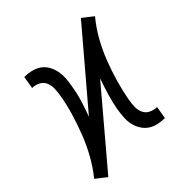

<svg xmlns="http://www.w3.org/2000/svg" viewBox="-156 -649 777 777"><g transform="rotate(-45 232.5 -260.0)"><path d="M36 7 26 -1 13 -11 -10 -29H-9Q20 -65 43 -106.5Q66 -148 82.5 -191Q99 -234 112 -277.5Q125 -321 132 -365Q135 -383 135.5 -401Q136 -419 129 -434.5Q122 -450 106.5 -458Q91 -466 73 -466L82 -520Q102 -520 121 -515.5Q140 -511 155.5 -500.5Q171 -490 180.5 -473.5Q190 -457 194 -438.5Q198 -420 197 -400Q196 -380 192 -359Q187 -325 176.5 -290Q166 -255 153 -221L413 -527L423 -519L436 -509L459 -491H458Q428 -455 405 -413.5Q382 -372 365.5 -329Q349 -286 336.5 -242.5Q324 -199 316 -155Q313 -137 312.5 -119Q312 -101 319 -85.5Q326 -70 342 -62Q358 -54 376 -54L367 0Q347 0 327.5 -4.5Q308 -9 293 -19.5Q278 -30 268 -46.5Q258 -63 254 -81.5Q250 -100 251.5 -120Q253 -140 256 -161Q262 -195 272.5 -230Q283 -265 295 -299Z"/></g></svg>

Font: Iosevka QP Light
Style: Italic
Weight: 300
Italic angle: -9°
Designer: Belleve Invis
Foundry: Belleve Invis
Version: Version 20.0.0; ttfautohint (v1.8.4)